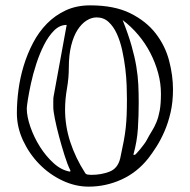

<svg xmlns="http://www.w3.org/2000/svg" viewBox="-20 -696 709 717"><path d="M311 1Q261 1 212.5 -22Q164 -45 126.5 -83.5Q89 -122 66 -171.5Q43 -221 43 -274Q43 -315 49 -360.5Q55 -406 68.5 -450.5Q82 -495 103.5 -536Q125 -577 155.5 -608Q186 -639 226 -657.5Q266 -676 317 -676Q407 -676 466.5 -646.5Q526 -617 561.5 -571Q597 -525 611.5 -469.5Q626 -414 626 -362Q626 -315 617 -276Q608 -237 594 -205Q580 -173 564 -148Q548 -123 534 -105Q492 -52 433.5 -25.5Q375 1 311 1ZM223 -287Q223 -225 242.5 -165.5Q262 -106 298 -50Q301 -45 308 -44Q315 -43 321 -43Q358 -43 389 -55Q420 -67 429 -105Q437 -142 442 -168.5Q447 -195 449.5 -218.5Q452 -242 453 -267Q454 -292 454 -327Q454 -346 453 -376Q452 -406 448 -439.5Q444 -473 436.5 -507.5Q429 -542 416.5 -569.5Q404 -597 385.5 -614Q367 -631 341 -631Q322 -631 303.5 -619.5Q285 -608 270 -585Q255 -562 246 -526.5Q237 -491 237 -443Q237 -405 230 -365Q223 -325 223 -287ZM80 -291Q80 -261 93.5 -222Q107 -183 129.5 -147.5Q152 -112 181 -86Q210 -60 242 -55Q242 -56 242.5 -57Q243 -58 243 -59Q232 -81 221 -116Q210 -151 200.5 -186.5Q191 -222 185 -252Q179 -282 179 -296Q179 -302 179 -317Q179 -332 180 -335L229 -603Q203 -603 182 -582Q161 -561 144.5 -528.5Q128 -496 115.5 -457.5Q103 -419 95.5 -384Q88 -349 84 -323.5Q80 -298 80 -291ZM498 -313Q498 -265 495 -216.5Q492 -168 478 -118H484Q485 -118 491 -124.5Q497 -131 504 -139.5Q511 -148 518 -157.5Q525 -167 528 -173Q538 -192 547.5 -207Q557 -222 564.5 -240.5Q572 -259 576.5 -283.5Q581 -308 581 -346Q581 -385 570.5 -423.5Q560 -462 541.5 -498Q523 -534 496.5 -565.5Q470 -597 438 -621Q459 -568 471 -526Q483 -484 489 -448Q495 -412 496.5 -379.5Q498 -347 498 -313Z"/></svg>

Font: Miltonian
Style: Regular
Weight: 400
Designer: Pablo Impallari
Foundry: Pablo Impallari
Version: Version 1.008